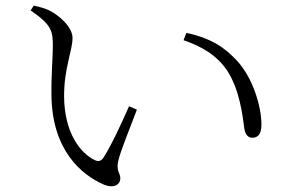

<svg xmlns="http://www.w3.org/2000/svg" viewBox="-20 -699 1040 683"><path d="M168 -535C168 -496 162 -431 163 -361C165 -163 271 -77 348 -43C385 -27 408 -42 408 -65C408 -84 391 -91 402 -132C409 -161 443 -246 467 -309L439 -321C412 -260 378 -185 348 -138C339 -125 329 -123 314 -131C269 -154 208 -223 208 -359C208 -456 238 -520 238 -564C238 -604 188 -646 155 -662C138 -670 123 -674 100 -679L89 -662C164 -610 168 -589 168 -535ZM633 -556C697 -534 751 -503 788 -448C833 -379 843 -287 849 -243C852 -221 862 -209 877 -209C898 -209 910 -222 910 -256C910 -321 879 -423 823 -483C781 -528 735 -562 643 -582Z"/></svg>

Font: Noto Serif CJK TC Light
Style: Regular
Weight: 300
Designer: Ryoko NISHIZUKA 西塚涼子 (kana & ideographs); Frank Grießhammer (Latin, Greek & Cyrillic); Wenlong ZHANG 张文龙 (bopomofo); San
Foundry: Adobe
Version: Version 2.001;hotconv 1.1.0;makeotfexe 2.6.0